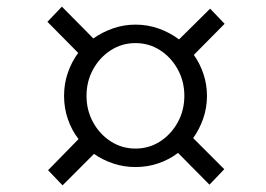

<svg xmlns="http://www.w3.org/2000/svg" viewBox="-20 -625 800 577"><path d="M124.5 -113.5 216 -207Q195.5 -233.5 184 -266.8Q172.5 -300 172.5 -337Q172.5 -373.5 183.8 -406.2Q195 -439 215 -466L122.5 -559.5L166 -605L260.5 -509.5Q287.5 -528.5 319.8 -539.8Q352 -551 387 -551Q424 -551 457.5 -539Q491 -527 518 -506.5L611.5 -599L655 -553.5L562.5 -460Q581 -434 591.5 -402.5Q602 -371 602 -337Q602 -301.5 590.8 -269Q579.5 -236.5 560.5 -210L654 -116.5L609.5 -70L515 -165.5Q489 -145.5 456.2 -134.2Q423.5 -123 387 -123Q352.5 -123 320.8 -133.5Q289 -144 262.5 -162.5L168 -68ZM240 -337Q240 -293.5 259.8 -257.5Q279.5 -221.5 313 -200Q346.5 -178.5 387 -178.5Q428 -178.5 461.2 -200Q494.5 -221.5 514.2 -257.5Q534 -293.5 534 -337Q534 -380.5 514.2 -416.5Q494.5 -452.5 461.2 -474Q428 -495.5 387 -495.5Q346.5 -495.5 313 -474Q279.5 -452.5 259.8 -416.5Q240 -380.5 240 -337Z"/></svg>

Font: Merriweather Light 18pt Light
Style: Italic
Weight: 300
Italic angle: -7.8°
Version: Version 2.101